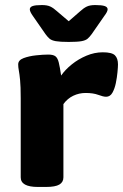

<svg xmlns="http://www.w3.org/2000/svg" viewBox="-20 -738 487 760"><path d="M130 2Q62 2 62 -36V-349Q62 -396 59.5 -421Q57 -446 54.5 -459Q52 -472 52 -483Q52 -500 73.5 -508Q95 -516 123 -519Q151 -522 171 -522Q190 -522 199 -515.5Q208 -509 212.5 -491Q217 -473 222 -439Q238 -462 264 -483Q290 -504 322 -517.5Q354 -531 387 -531Q423 -531 435 -519Q447 -507 447 -483Q447 -473 445 -452Q443 -431 438.5 -409Q434 -387 425 -371Q416 -355 400 -355Q389 -355 369 -362.5Q349 -370 319 -370Q293 -370 270 -359Q247 -348 231 -326V-36Q231 -17 215 -7.5Q199 2 162 2ZM357 -718Q383 -718 394.5 -714Q406 -710 406 -701Q406 -692 393 -675L343 -603Q335 -592 327 -585Q319 -578 302.5 -575Q286 -572 252 -572Q218 -572 201 -575Q184 -578 176 -585Q168 -592 160 -603L110 -675Q98 -692 98 -701Q98 -710 109 -714Q120 -718 146 -718Q167 -718 179.5 -712Q192 -706 205 -694L252 -654L298 -694Q311 -706 323.5 -712Q336 -718 357 -718Z"/></svg>

Font: Asap Expanded ExtraBold
Style: Regular
Weight: 800
Width: 7
Designer: Pablo Cosgaya
Foundry: Omnibus-Type
Version: Version 3.001; ttfautohint (v1.8.4.7-5d5b)